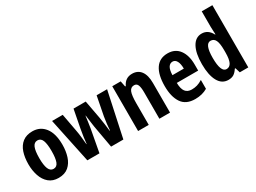

<svg xmlns="http://www.w3.org/2000/svg" viewBox="-44 -1390 2708 2031"><g transform="rotate(-30 1309.5 -375.0)"><path d="M452 -275Q452 -199 431.5 -134Q411 -69 365 -29.5Q319 10 243 10Q172 10 126 -29Q80 -68 58 -133Q36 -198 36 -275Q36 -358 57.5 -421.5Q79 -485 125.5 -521Q172 -557 245 -557Q340 -557 396 -484.5Q452 -412 452 -275ZM168 -273Q168 -188 186 -144Q204 -100 244 -100Q285 -100 302 -143.5Q319 -187 319 -275Q319 -361 302 -404Q285 -447 244 -447Q204 -447 186 -404.5Q168 -362 168 -273Z M838 -275Q833 -309 828 -347.5Q823 -386 819 -418H816Q811 -382 806 -343.5Q801 -305 796 -276L745 0H597L482 -547H612L651 -337Q659 -296 664.5 -247.5Q670 -199 674 -153H677Q681 -191 686.5 -234Q692 -277 702 -329L744 -547H893L934 -326Q941 -283 947.5 -238Q954 -193 958 -153H962Q964 -189 969 -231Q974 -273 981 -315L1026 -547H1154L1037 0H887Z M1463 -557Q1532 -557 1569.5 -507Q1607 -457 1607 -362V0H1477V-324Q1477 -382 1465 -411.5Q1453 -441 1421 -441Q1380 -441 1363.5 -401Q1347 -361 1347 -263V0H1217V-547H1320L1334 -477H1342Q1379 -557 1463 -557Z M1896 -556Q1988 -556 2037.5 -489Q2087 -422 2087 -309V-236H1826Q1827 -164 1852.5 -130Q1878 -96 1930 -96Q1965 -96 1996 -105Q2027 -114 2062 -136V-28Q1998 10 1912 10Q1799 10 1748.5 -65Q1698 -140 1698 -270Q1698 -408 1748 -482Q1798 -556 1896 -556ZM1899 -454Q1867 -454 1848 -425Q1829 -396 1827 -330H1966Q1966 -388 1948.5 -421Q1931 -454 1899 -454Z M2317 10Q2238 10 2196.5 -65.5Q2155 -141 2155 -274Q2155 -408 2196.5 -482.5Q2238 -557 2313 -557Q2391 -557 2432 -477H2437Q2436 -509 2434.5 -531.5Q2433 -554 2433 -570V-760H2563V0H2459L2441 -60H2433Q2409 -23 2383 -6.5Q2357 10 2317 10ZM2356 -99Q2395 -99 2414 -137Q2433 -175 2433 -257V-288Q2433 -369 2415 -406.5Q2397 -444 2356 -444Q2287 -444 2287 -275Q2287 -99 2356 -99Z"/></g></svg>

Font: Noto Sans ExtraCondensed
Style: Bold
Weight: 700
Width: 2
Designer: Monotype Design Team
Foundry: Monotype Imaging Inc.
Version: Version 2.013; ttfautohint (v1.8.4.7-5d5b)